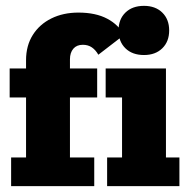

<svg xmlns="http://www.w3.org/2000/svg" viewBox="-20 -636 652 656"><path d="M18 0V-98H69V-303H13V-402H69V-430Q69 -480 92 -516.5Q115 -553 155.5 -573Q196 -593 248 -593Q307 -593 346.5 -572Q386 -551 403 -516L316 -449Q307 -465 294 -474Q281 -483 263 -483Q242 -483 230.5 -469.5Q219 -456 219 -433V-402H312V-303H219V-98H302V0ZM346 0V-98H397V-303H341V-402H547V-98H593V0ZM472 -448Q432 -448 408.5 -471Q385 -494 385 -532Q385 -570 408.5 -593Q432 -616 472 -616Q511 -616 534.5 -593Q558 -570 558 -532Q558 -494 534.5 -471Q511 -448 472 -448Z"/></svg>

Font: Rokkitt ExtraBold
Style: Regular
Weight: 800
Version: Version 3.103